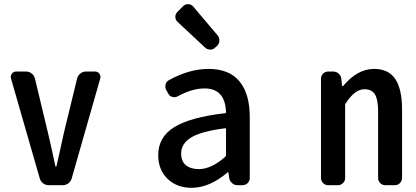

<svg xmlns="http://www.w3.org/2000/svg" viewBox="-20 -899 2020 932"><path d="M216.8 0Q201.2 0 189 -9.3Q176.8 -18.6 172.9 -33.2L33.2 -518.6Q32.2 -522.5 32.2 -526.4Q32.2 -534.2 38.1 -542Q45.9 -551.8 58.6 -551.8H106.4Q121.1 -551.8 133.3 -542.5Q145.5 -533.2 149.4 -518.6L212.9 -253.9Q231.4 -175.8 249 -91.8Q249 -89.8 251 -89.8Q252.9 -89.8 253.9 -91.8Q266.6 -145.5 290 -253.9L354.5 -518.6Q358.4 -533.2 370.6 -542.5Q382.8 -551.8 397.5 -551.8H441.4Q454.1 -551.8 461.9 -542Q467.8 -534.2 467.8 -526.4Q467.8 -522.5 466.8 -518.6L328.1 -33.2Q324.2 -18.6 312 -9.3Q299.8 0 284.2 0Z M910.2 12.7Q838.9 12.7 793.5 -30.8Q748 -74.2 748 -146.5Q748 -233.4 825.7 -281.7Q903.3 -330.1 1073.2 -349.6Q1077.1 -349.6 1077.1 -354.5Q1073.2 -469.7 972.7 -469.7Q912.1 -469.7 842.8 -431.6Q831.1 -424.8 817.4 -428.2Q803.7 -431.6 796.9 -444.3L787.1 -461.9Q780.3 -474.6 783.7 -488.8Q787.1 -502.9 799.8 -509.8Q898.4 -564.5 992.2 -564.5Q1092.8 -564.5 1142.6 -503.9Q1192.4 -443.4 1192.4 -331.1V-35.2Q1192.4 -20.5 1182.1 -10.3Q1171.9 0 1157.2 0H1132.8Q1118.2 0 1106.9 -9.8Q1095.7 -19.5 1092.8 -34.2L1088.9 -61.5Q1087.9 -63.5 1086.4 -63.5Q1085 -63.5 1084 -61.5Q996.1 12.7 910.2 12.7ZM945.3 -78.1Q1005.9 -78.1 1074.2 -138.7Q1077.1 -141.6 1077.1 -146.5V-272.5Q1077.1 -277.3 1073.2 -276.4Q957 -261.7 908.2 -231.9Q859.4 -202.1 859.4 -154.3Q859.4 -115.2 882.8 -96.7Q906.2 -78.1 945.3 -78.1ZM1025.4 -668.9Q1015.6 -658.2 1001 -658.2Q1001 -658.2 1000 -658.2Q986.3 -658.2 975.6 -668L841.8 -793Q831.1 -802.7 831.1 -817.4Q831.1 -831.1 840.8 -840.8L870.1 -870.1Q879.9 -878.9 892.6 -878.9Q893.6 -878.9 894.5 -878.9Q908.2 -877.9 918 -867.2L1036.1 -727.5Q1044.9 -716.8 1044.9 -703.1Q1044.9 -687.5 1034.2 -676.8Z M1573.2 0Q1558.6 0 1548.3 -10.3Q1538.1 -20.5 1538.1 -35.2V-517.6Q1538.1 -531.2 1548.3 -541.5Q1558.6 -551.8 1573.2 -551.8H1597.7Q1612.3 -551.8 1623.5 -542Q1634.8 -532.2 1636.7 -517.6L1640.6 -482.4Q1640.6 -480.5 1642.6 -480.5Q1644.5 -480.5 1645.5 -481.4Q1714.8 -564.5 1795.9 -564.5Q1866.2 -564.5 1898.9 -515.1Q1931.6 -465.8 1931.6 -369.1V-35.2Q1931.6 -20.5 1921.4 -10.3Q1911.1 0 1896.5 0H1850.6Q1835.9 0 1825.7 -10.3Q1815.4 -20.5 1815.4 -35.2V-358.4Q1815.4 -415 1800.3 -440.4Q1785.2 -465.8 1749 -465.8Q1702.1 -465.8 1658.2 -397.5Q1655.3 -393.6 1655.3 -389.6V-35.2Q1655.3 -20.5 1645 -10.3Q1634.8 0 1621.1 0Z"/></svg>

Font: Gen Jyuu Gothic L Monospace Medium
Style: Regular
Weight: 500
Designer: [Source Han Sans]
Ryoko NISHIZUKA  (kana & ideographs); Paul D. Hunt (Latin, Greek & Cyrillic); Wenlong ZHANG  (bopomofo
Version: Version 1.002.20150607